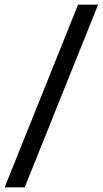

<svg xmlns="http://www.w3.org/2000/svg" viewBox="-75 -755 441 824"><path d="M-55 49 260 -735H346L31 49Z"/></svg>

Font: Archivo ExtraCondensed SemiBold
Style: Italic
Weight: 600
Width: 2
Italic angle: -10°
Designer: Hector Gatti
Foundry: Omnibus-Type
Version: Version 2.001